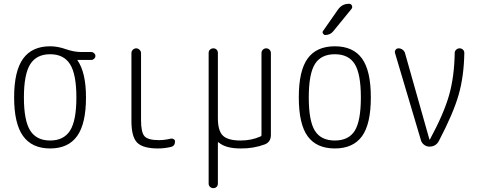

<svg xmlns="http://www.w3.org/2000/svg" viewBox="-20 -775 2540 1015"><path d="M350.6 -435.1Q317.4 -488.3 245.1 -488.3Q172.9 -488.3 139.6 -435.1Q106.4 -381.8 106.4 -259.8Q106.4 -137.7 139.6 -85Q172.9 -32.2 245.1 -32.2Q317.4 -32.2 350.6 -85Q383.8 -137.7 383.8 -259.8Q383.8 -381.8 350.6 -435.1ZM245.1 -530.3Q285.2 -530.3 328.1 -515.1Q371.1 -500 409.2 -500H462.9Q470.7 -500 477.5 -493.7Q484.4 -487.3 484.4 -479Q484.4 -470.7 477.5 -464.4Q470.7 -458 462.9 -458H390.6H389.6V-456.1Q434.6 -391.6 434.6 -259.8Q434.6 -121.1 387.7 -55.7Q340.8 9.8 245.1 9.8Q149.4 9.8 102.1 -55.7Q54.7 -121.1 54.7 -260.3Q54.7 -399.4 102.1 -464.8Q149.4 -530.3 245.1 -530.3Z M815.4 9.8Q735.4 9.8 705.1 -21Q674.8 -51.8 674.8 -134.8V-494.1Q674.8 -504.9 682.6 -512.2Q690.4 -519.5 700.2 -519.5Q710 -519.5 717.8 -511.7Q725.6 -503.9 725.6 -494.1V-139.6Q725.6 -75.2 744.1 -54.7Q762.7 -34.2 820.3 -34.2Q849.6 -34.2 882.8 -42Q890.6 -43.9 897.9 -39.6Q905.3 -35.2 905.3 -27.3Q905.3 -2.9 882.8 2Q848.6 9.8 815.4 9.8Z M1083 195.3V-495.1Q1083 -505.9 1090.3 -512.7Q1097.7 -519.5 1107.9 -519.5Q1118.2 -519.5 1125 -512.7Q1131.8 -505.9 1131.8 -495.1V-150.4Q1131.8 -84 1158.2 -58.1Q1184.6 -32.2 1252 -32.2Q1309.6 -32.2 1357.4 -53.7Q1362.3 -55.7 1362.3 -60.5V-494.1Q1362.3 -504.9 1369.6 -512.2Q1377 -519.5 1387.2 -519.5Q1397.5 -519.5 1404.8 -512.2Q1412.1 -504.9 1412.1 -494.1V-61.5Q1412.1 -24.4 1379.9 -11.7Q1320.3 10.7 1252 9.8Q1171.9 9.8 1135.7 -22.5Q1133.8 -23.4 1131.8 -21.5V195.3Q1131.8 206.1 1125 212.9Q1118.2 219.7 1107.9 219.7Q1097.7 219.7 1090.3 212.9Q1083 206.1 1083 195.3Z M1855.5 -436Q1823.2 -488.3 1750 -488.3Q1676.8 -488.3 1644.5 -436Q1612.3 -383.8 1612.3 -259.8Q1612.3 -135.7 1644.5 -84Q1676.8 -32.2 1750 -32.2Q1823.2 -32.2 1855.5 -84Q1887.7 -135.7 1887.7 -259.8Q1887.7 -383.8 1855.5 -436ZM1893.6 -54.7Q1846.7 9.8 1750 9.8Q1653.3 9.8 1606.4 -54.7Q1559.6 -119.1 1559.6 -260.3Q1559.6 -401.4 1606.4 -465.8Q1653.3 -530.3 1750 -530.3Q1846.7 -530.3 1893.6 -465.8Q1940.4 -401.4 1940.4 -260.3Q1940.4 -119.1 1893.6 -54.7ZM1824.2 -754.9H1826.2Q1835.9 -754.9 1840.3 -745.6Q1844.7 -736.3 1837.9 -727.5L1742.2 -610.4Q1727.5 -590.8 1700.2 -589.8Q1692.4 -589.8 1687.5 -597.7Q1682.6 -605.5 1688.5 -612.3L1767.6 -725.6Q1789.1 -754.9 1824.2 -754.9Z M2205.1 -34.2 2068.4 -494.1Q2065.4 -503.9 2071.3 -511.7Q2077.1 -519.5 2086.9 -519.5Q2098.6 -519.5 2108.4 -512.2Q2118.2 -504.9 2121.1 -494.1L2250 -38.1Q2250 -37.1 2251 -37.1Q2252.9 -37.1 2252.9 -38.1Q2326.2 -173.8 2354 -271.5Q2381.8 -369.1 2383.8 -495.1Q2383.8 -504.9 2391.6 -512.2Q2399.4 -519.5 2409.7 -519.5Q2419.9 -519.5 2427.2 -512.7Q2434.6 -505.9 2434.6 -495.1Q2432.6 -371.1 2404.3 -272.9Q2376 -174.8 2300.8 -31.2Q2285.2 0 2250 0Q2234.4 0 2221.7 -9.8Q2209 -19.5 2205.1 -34.2Z"/></svg>

Font: Rounded-L Mgen+ 1mn light
Style: Regular
Weight: 200
Designer: [Source Han Sans]
Ryoko NISHIZUKA  (kana & ideographs); Paul D. Hunt (Latin, Greek & Cyrillic); Wenlong ZHANG  (bopomofo
Version: Version 1.059.20150602